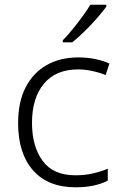

<svg xmlns="http://www.w3.org/2000/svg" viewBox="-20 -786 516 816"><path d="M301 10Q184 10 120.5 -62Q57 -134 57 -263Q57 -353 89 -415Q121 -477 178.5 -509.5Q236 -542 313 -542Q351 -542 385 -535Q419 -528 445 -516L429 -467Q402 -478 371 -484.5Q340 -491 312 -491Q217 -491 166.5 -430Q116 -369 116 -264Q116 -164 161 -102.5Q206 -41 301 -41Q340 -41 375 -49Q410 -57 438 -69V-18Q412 -5 378.5 2.5Q345 10 301 10ZM432 -758Q417 -737 392.5 -709Q368 -681 340 -653.5Q312 -626 287 -606H247V-615Q266 -634 288 -661Q310 -688 330.5 -716Q351 -744 364 -766H432Z"/></svg>

Font: Noto Sans Canadian Aboriginal Light
Style: Regular
Weight: 300
Designer: Monotype Design Team, Typotheque's Kevin King
Foundry: Monotype Imaging Inc.
Version: Version 2.004; ttfautohint (v1.8.4.7-5d5b)